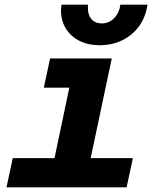

<svg xmlns="http://www.w3.org/2000/svg" viewBox="-20 -808 690 828"><path d="M35 -126H215L279 -430H169L196 -556H462L371 -126H553L526 0H8ZM243 -763Q243 -770 245 -788H360Q359 -783 359 -773Q359 -743 375 -725Q391 -707 419 -707Q450 -707 472.5 -730Q495 -753 499 -788H616Q609 -737 581.5 -697.5Q554 -658 509.5 -635.5Q465 -613 409 -613Q360 -613 322.5 -632Q285 -651 264 -685Q243 -719 243 -763Z"/></svg>

Font: Azeret Mono
Style: Bold Italic
Weight: 700
Italic angle: -12°
Designer: Martin Vácha
Foundry: Displaay
Version: Version 1.000; Glyphs 3.0.3, build 3074